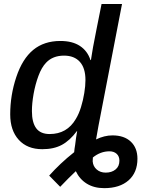

<svg xmlns="http://www.w3.org/2000/svg" viewBox="-20 -745 722 972"><path d="M194.3 10.3Q118.2 10.3 75 -37.1Q31.7 -84.5 31.7 -166Q31.7 -263.2 62.5 -355Q93.3 -447.3 148.2 -492.4Q203.1 -537.6 285.6 -537.6Q346.2 -537.6 384.5 -512.5Q422.9 -487.3 438 -440.9H440.4Q442.9 -457 445.6 -473.6Q448.2 -490.2 451.2 -507.3Q458.5 -545.9 469.2 -600.1Q480 -654.3 494.1 -724.6H597.7L478.5 -107.9L466.3 -39.1Q508.3 -59.6 549.3 -59.6Q608.9 -59.6 642.3 -27.8Q675.8 3.9 675.8 58.6Q675.8 128.4 630.9 168Q585.9 207.5 507.8 207.5Q456.1 207.5 419.4 184.8Q382.8 162.1 363.8 121.6Q345.2 139.2 325.4 158.9Q305.7 178.7 284.7 200.7L229 144Q255.4 114.3 286.9 84.5Q318.4 54.7 355.5 25.4L357.4 7.8L360.4 -11.2Q362.3 -29.3 365 -46.9Q367.7 -64.5 370.6 -81.1H369.1Q333.5 -33.2 293 -11.5Q252.4 10.3 194.3 10.3ZM231.4 -66.4Q319.3 -66.4 363.8 -142.6Q379.4 -168 390.1 -202.9Q400.9 -237.8 406.7 -274.2Q412.6 -310.5 412.6 -339.8Q412.6 -400.4 384.3 -431.9Q356 -463.4 304.2 -463.4Q247.1 -463.4 213.4 -427.7Q190.4 -403.8 174.6 -360.8Q158.7 -317.9 150.1 -269.8Q141.6 -221.7 141.6 -182.6Q141.6 -125 163.3 -95.7Q185.1 -66.4 231.4 -66.4ZM515.1 128.9Q545.4 128.9 564.9 113Q584.5 97.2 584.5 68.4Q584.5 46.4 570.6 33.7Q556.6 21 534.2 21Q488.8 21 450.2 52.2L449.2 71.8Q451.2 97.2 469.5 113Q487.8 128.9 515.1 128.9Z"/></svg>

Font: Arimo Medium
Style: Italic
Weight: 500
Italic angle: -12°
Designer: Steve Matteson
Foundry: Monotype Imaging Inc.
Version: Version 1.33